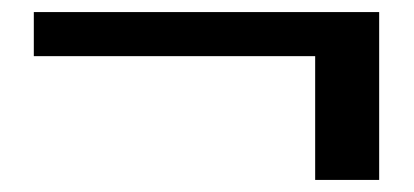

<svg xmlns="http://www.w3.org/2000/svg" viewBox="-20 -361 685 318"><path d="M502 -63V-268H36V-341H608V-63Z"/></svg>

Font: Smooch Sans Thin
Style: Bold
Weight: 700
Version: Version 1.010